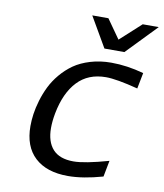

<svg xmlns="http://www.w3.org/2000/svg" viewBox="-84 -812 761 893"><g transform="rotate(10 296.5 -365.5)"><path d="M85.4 -186.5Q85.4 -213.9 89.6 -243.7Q93.8 -273.4 104.2 -308.6Q114.7 -343.8 130.6 -376.2Q146.5 -408.7 172.1 -439.2Q197.8 -469.7 229.7 -492.2Q261.7 -514.6 307.1 -528.3Q352.5 -542 405.3 -542Q479.5 -542 559.1 -520L544.4 -444.8Q441.9 -471.2 392.6 -471.2Q309.1 -471.2 258.3 -417.5Q207.5 -363.8 188.5 -265.1Q181.2 -227.1 181.2 -194.3Q181.2 -129.4 213.1 -94.2Q245.1 -59.1 310.5 -59.1Q363.3 -59.1 475.6 -90.8L460.9 -14.2Q367.7 12.2 296.9 12.2Q195.8 12.2 140.6 -39.1Q85.4 -90.3 85.4 -186.5ZM418.9 -653.3 517.6 -743.2H593.3L456.1 -601.1H361.8L279.3 -743.2H355.5Z"/></g></svg>

Font: Aurulent Sans
Style: Italic
Weight: 400
Italic angle: -11°
Version: Version 2007.05.04